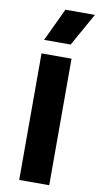

<svg xmlns="http://www.w3.org/2000/svg" viewBox="-104 -1002 539 1046"><g transform="rotate(10 166.0 -478.5)"><path d="M82.5 0V-700H248.5V0ZM83.5 -775 169.5 -957H332.5L230.5 -775Z"/></g></svg>

Font: Geologica Thin Roman
Style: Bold
Weight: 700
Version: Version 1.010;gftools[0.9.28]